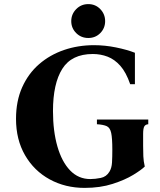

<svg xmlns="http://www.w3.org/2000/svg" viewBox="-20 -900 780 935"><path d="M392 15Q298 15 222 -26.5Q146 -68 102 -144Q58 -220 58 -321Q58 -408 88 -475Q118 -542 170.5 -587.5Q223 -633 291.5 -656.5Q360 -680 438 -680Q491 -680 545 -669Q599 -658 637 -643V-490H614Q594 -548 566 -579.5Q538 -611 504 -624Q470 -637 432 -637Q329 -637 283.5 -565Q238 -493 238 -359Q238 -262 259.5 -187Q281 -112 321.5 -70Q362 -28 420 -28Q443 -28 470.5 -33.5Q498 -39 513 -64Q524 -82 525.5 -109Q527 -136 527 -171Q527 -227 521.5 -252.5Q516 -278 500 -285.5Q484 -293 452 -295V-318H702V-295Q688 -294 682.5 -284Q677 -274 677 -248V-190Q677 -163 678 -139Q679 -115 685 -89Q669 -73 629 -48.5Q589 -24 528.5 -4.5Q468 15 392 15ZM410 -715Q375 -715 351 -739Q327 -763 327 -797Q327 -831 351 -855.5Q375 -880 410 -880Q445 -880 468.5 -855.5Q492 -831 492 -797Q492 -763 468.5 -739Q445 -715 410 -715Z"/></svg>

Font: Bona Nova
Style: Bold
Weight: 700
Designer: Mateusz Machalski
Foundry: Capitalics
Version: Version 4.001; ttfautohint (v1.8.3)